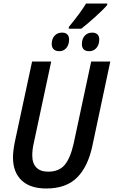

<svg xmlns="http://www.w3.org/2000/svg" viewBox="-20 -1065 649 1095"><path d="M54 -168Q54 -201 64 -253L163 -714H272L173 -251Q164 -212 164 -179Q164 -134 187 -110Q210 -86 255 -86Q316 -86 348.5 -124Q381 -162 400 -246L500 -714H609L507 -234Q482 -115 419.5 -52.5Q357 10 244 10Q152 10 103 -36.5Q54 -83 54 -168ZM373 -912Q436 -988 471 -1045H592L591 -1036Q570 -1011 523.5 -969Q477 -927 443 -901H372ZM275 -814Q275 -843 291 -861Q307 -879 334 -879Q353 -879 363.5 -869Q374 -859 374 -840Q374 -810 358.5 -791.5Q343 -773 318 -773Q298 -773 286.5 -783.5Q275 -794 275 -814ZM447 -814Q447 -843 463 -861Q479 -879 506 -879Q525 -879 535.5 -869Q546 -859 546 -840Q546 -810 530 -791.5Q514 -773 489 -773Q447 -773 447 -814Z"/></svg>

Font: Noto Sans UI NarrowMedium
Style: Italic
Weight: 500
Width: 4
Italic angle: -12°
Designer: Monotype Design Team
Foundry: Monotype Imaging Inc.
Version: Version 1.001